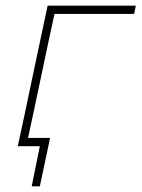

<svg xmlns="http://www.w3.org/2000/svg" viewBox="-20 -514 498 675"><path d="M42.5 0Q54.5 -56.5 66 -109Q77 -161 89.5 -221L100 -270.5Q113 -332 124.2 -385Q135.5 -438 147.5 -494H457.5L451.5 -465H171.5Q161 -416.5 151.2 -371Q141.5 -325.5 130 -270.5L119.5 -221Q108.5 -169 98.8 -123Q89 -77 78.5 -29H156L147 14Q142.5 35.5 137.5 58.5Q133 80 128.8 100Q124.5 120 120 141H91.5L120 0Z"/></svg>

Font: Heraclito Thin
Style: Italic
Weight: 100
Italic angle: -12°
Designer: Kostas Bartsokas (font) & Cristiano Sobral (main changes)
Foundry: Kostas Bartsokas (font) & Cristiano Sobral (main changes)
Version: Version 1.00;July 8, 2020;FontCreator 13.0.0.2655 64-bit